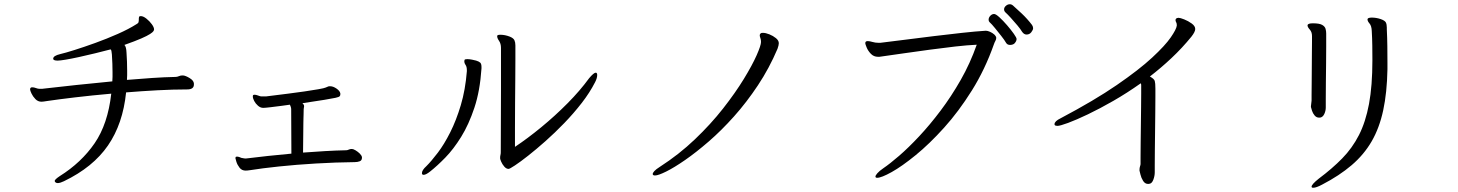

<svg xmlns="http://www.w3.org/2000/svg" viewBox="-20 -809 6880 906"><path d="M895 -410Q895 -387 863 -387Q796 -387 722.5 -383Q649 -379 575 -373Q560 -225 489.5 -122.5Q419 -20 282 46Q274 50 266 52.5Q258 55 252 55Q245 55 240 50Q238 46 238 45Q238 38 262 22Q364 -42 426.5 -133Q489 -224 505 -367Q414 -359 334 -349.5Q254 -340 200 -332Q193 -331 187 -330Q181 -329 176 -329Q159 -329 147 -341.5Q135 -354 128.5 -368Q122 -382 122 -387Q122 -396 130 -397H133Q140 -397 149.5 -393.5Q159 -390 165 -390H172Q176 -390 180 -390Q184 -390 188 -391Q258 -399 341 -408Q424 -417 510 -425Q511 -436 511 -446.5Q511 -457 511 -468Q511 -507 508 -552Q507 -560 506 -567Q505 -574 502 -576Q468 -567 429 -557.5Q390 -548 353.5 -540Q317 -532 290 -527.5Q263 -523 252 -523Q231 -523 231 -532Q231 -546 265 -554Q287 -559 331.5 -573Q376 -587 430 -606.5Q484 -626 536 -649Q588 -672 624 -695Q632 -699 633.5 -704Q635 -709 635 -716V-721Q635 -731 639 -732Q641 -733 644 -733Q656 -733 671 -721Q686 -709 696.5 -694.5Q707 -680 707 -670Q707 -667 704 -662Q701 -657 688 -648.5Q675 -640 646.5 -627.5Q618 -615 567 -597Q576 -589 577 -560Q580 -517 580 -476Q580 -465 580 -454Q580 -443 579 -432Q639 -437 697 -441Q755 -445 808 -446Q816 -446 824 -449.5Q832 -453 840 -453H844Q856 -452 875 -440.5Q894 -429 895 -415Z M1688 -65Q1688 -52 1677.5 -48Q1667 -44 1654 -44Q1564 -43 1471 -37.5Q1378 -32 1297 -23.5Q1216 -15 1160 -6Q1153 -5 1148.5 -4.5Q1144 -4 1139 -4Q1121 -4 1110.5 -17.5Q1100 -31 1095.5 -45.5Q1091 -60 1091 -62Q1091 -67 1093 -69Q1095 -70 1098 -70Q1103 -70 1109 -68Q1115 -66 1119 -64Q1127 -62 1133 -61.5Q1139 -61 1140 -61Q1189 -67 1243.5 -73Q1298 -79 1355 -84L1354 -294Q1354 -299 1352 -305Q1350 -311 1348 -315Q1335 -313 1308 -309.5Q1281 -306 1256 -303Q1231 -300 1222 -300Q1209 -300 1197.5 -310Q1186 -320 1179.5 -332.5Q1173 -345 1173 -354Q1173 -360 1175.5 -361Q1178 -362 1181 -362Q1188 -362 1197 -358.5Q1206 -355 1212 -354H1235Q1242 -355 1271 -358.5Q1300 -362 1339 -367Q1378 -372 1416.5 -377.5Q1455 -383 1483 -388Q1511 -393 1517 -396Q1523 -398 1526.5 -400Q1530 -402 1535 -402H1538Q1552 -402 1568 -391Q1584 -380 1586 -368V-364Q1586 -358 1582.5 -354.5Q1579 -351 1563.5 -347.5Q1548 -344 1511 -338Q1474 -332 1407 -322Q1415 -315 1415 -308Q1415 -304 1414 -301Q1413 -298 1413 -294Q1413 -276 1412.5 -268Q1412 -260 1412 -252Q1412 -244 1411.5 -228Q1411 -212 1411 -179.5Q1411 -147 1410 -89Q1463 -93 1514 -96Q1565 -99 1614 -100Q1619 -100 1625.5 -103Q1632 -106 1639 -106H1641Q1647 -106 1658 -99.5Q1669 -93 1678 -84Q1687 -75 1688 -67Z M2340 -65Q2340 -72 2341.5 -77.5Q2343 -83 2343 -90Q2343 -162 2343.5 -238Q2344 -314 2344 -384Q2344 -454 2344 -506.5Q2344 -559 2344 -583Q2344 -603 2335 -616Q2326 -629 2326 -638V-639Q2326 -645 2341 -645Q2363 -645 2386 -636Q2403 -629 2407.5 -619Q2412 -609 2412 -595V-574Q2412 -567 2412 -529.5Q2412 -492 2411.5 -437Q2411 -382 2410.5 -321Q2410 -260 2410 -205.5Q2410 -151 2410 -116Q2470 -156 2534.5 -209Q2599 -262 2658 -321.5Q2717 -381 2760 -440Q2782 -466 2791 -466Q2798 -466 2798 -455Q2798 -440 2788 -421Q2763 -372 2725 -323Q2687 -274 2642.5 -228Q2598 -182 2554 -143Q2510 -104 2472.5 -74.5Q2435 -45 2410 -28.5Q2385 -12 2380 -12Q2369 -12 2359.5 -23Q2350 -34 2345 -46Q2340 -58 2340 -61ZM2252 -486Q2245 -380 2218.5 -300.5Q2192 -221 2156 -163Q2120 -105 2081.5 -65.5Q2043 -26 2010 0Q1990 16 1979 16Q1971 16 1971 8Q1971 -6 1992 -25Q2016 -49 2046 -88.5Q2076 -128 2104.5 -184.5Q2133 -241 2154.5 -313Q2176 -385 2183 -473V-477Q2183 -494 2177 -502.5Q2171 -511 2171 -520Q2171 -524 2172 -526Q2173 -530 2185 -530Q2195 -530 2207.5 -527.5Q2220 -525 2227 -523Q2240 -519 2246 -513.5Q2252 -508 2252 -493Z M3071 19Q3060 19 3060 12Q3060 7 3067.5 -1.5Q3075 -10 3094 -22Q3184 -80 3259 -151.5Q3334 -223 3392 -297Q3450 -371 3490 -436.5Q3530 -502 3550.5 -548.5Q3571 -595 3571 -611Q3571 -622 3568 -629.5Q3565 -637 3565 -643Q3565 -648 3570 -652Q3572 -654 3580 -654Q3593 -654 3610.5 -647Q3628 -640 3641.5 -629Q3655 -618 3655 -605Q3655 -596 3649 -579Q3610 -487 3556.5 -406.5Q3503 -326 3443.5 -259.5Q3384 -193 3324.5 -141.5Q3265 -90 3213 -54Q3161 -18 3123.5 0.5Q3086 19 3071 19Z M4855 -676Q4855 -668 4846.5 -657Q4838 -646 4824 -646Q4812 -646 4803 -659Q4796 -671 4781 -689Q4766 -707 4750 -724.5Q4734 -742 4724 -751Q4718 -757 4718 -765Q4718 -774 4726.5 -781.5Q4735 -789 4745 -789Q4753 -789 4760 -783Q4774 -771 4801 -745.5Q4828 -720 4850 -691Q4855 -683 4855 -676ZM4766 -603Q4758 -597 4746 -597Q4734 -597 4728 -606Q4720 -620 4705 -639Q4690 -658 4675 -676.5Q4660 -695 4649 -705Q4645 -709 4645 -716Q4645 -726 4653 -734.5Q4661 -743 4671 -743Q4679 -743 4696 -727.5Q4713 -712 4732 -690Q4751 -668 4764 -649.5Q4777 -631 4777 -625Q4777 -614 4766 -603ZM4134 -607Q4185 -613 4250.5 -621.5Q4316 -630 4386 -638.5Q4456 -647 4520 -654Q4584 -661 4632 -664Q4640 -664 4651.5 -659Q4663 -654 4672 -646Q4681 -637 4681 -630Q4681 -623 4677 -616Q4673 -609 4670 -600Q4628 -481 4566 -382Q4504 -283 4435 -206.5Q4366 -130 4301 -77Q4236 -24 4187.5 3Q4139 30 4119 30Q4111 30 4111 24Q4111 19 4120 8.5Q4129 -2 4148 -15Q4179 -36 4223 -74Q4267 -112 4317.5 -166Q4368 -220 4418.5 -287Q4469 -354 4513.5 -432Q4558 -510 4589 -598Q4545 -596 4487.5 -589.5Q4430 -583 4367.5 -574.5Q4305 -566 4245.5 -557.5Q4186 -549 4137 -542Q4133 -541 4129.5 -541Q4126 -541 4123 -541Q4103 -541 4089.5 -555Q4076 -569 4069.5 -585Q4063 -601 4063 -605Q4063 -614 4072 -615H4075Q4084 -615 4097 -611Q4110 -607 4126 -607Z M5357 -7Q5357 -17 5359.5 -24Q5362 -31 5362 -35Q5362 -41 5362 -68Q5362 -95 5362.5 -135Q5363 -175 5363.5 -219Q5364 -263 5364.5 -302.5Q5365 -342 5365 -368Q5365 -394 5365 -398Q5365 -403 5365 -407.5Q5365 -412 5363 -416Q5298 -370 5233.5 -333Q5169 -296 5113.5 -269.5Q5058 -243 5020 -229Q4982 -215 4970 -215Q4960 -215 4957 -219Q4956 -220 4956 -223Q4956 -237 4985 -251Q5144 -335 5249.5 -407.5Q5355 -480 5416.5 -537Q5478 -594 5504.5 -632.5Q5531 -671 5533 -688V-691Q5533 -699 5530 -704Q5527 -709 5527 -714Q5527 -718 5529 -720Q5533 -725 5541 -725Q5549 -725 5568 -717.5Q5587 -710 5603.5 -698Q5620 -686 5620 -672Q5620 -659 5602 -636Q5558 -582 5508 -535Q5458 -488 5406 -448Q5426 -437 5429 -427Q5432 -417 5432 -391Q5432 -384 5432 -354Q5432 -324 5431.5 -281Q5431 -238 5430.5 -191Q5430 -144 5429.5 -101.5Q5429 -59 5429 -30.5Q5429 -2 5429 4Q5429 21 5422.5 38.5Q5416 56 5405 58Q5402 59 5398 59Q5383 59 5374 44.5Q5365 30 5361.5 14.5Q5358 -1 5357 -4Z M6527 -482Q6525 -372 6507 -288.5Q6489 -205 6452.5 -142Q6416 -79 6358 -29.5Q6300 20 6219 62Q6191 77 6177 77Q6169 77 6169 72Q6169 61 6203 34Q6266 -13 6313.5 -61.5Q6361 -110 6392.5 -171.5Q6424 -233 6440 -318.5Q6456 -404 6456 -525Q6456 -557 6455.5 -593Q6455 -629 6453 -663Q6452 -687 6442.5 -698Q6433 -709 6433 -717V-719Q6434 -723 6440 -724.5Q6446 -726 6453 -726Q6474 -726 6495 -719Q6515 -712 6519.5 -703Q6524 -694 6524 -679V-671Q6526 -632 6526.5 -591Q6527 -550 6527 -513ZM6204 -254Q6192 -254 6183.5 -264Q6175 -274 6171 -286.5Q6167 -299 6166 -304V-308Q6166 -314 6167.5 -321Q6169 -328 6169 -334Q6169 -339 6169 -361.5Q6169 -384 6169.5 -417.5Q6170 -451 6170 -487.5Q6170 -524 6170.5 -557Q6171 -590 6171 -612.5Q6171 -635 6171 -639Q6171 -658 6160.5 -669.5Q6150 -681 6150 -689V-691Q6153 -699 6175 -699Q6206 -699 6219 -691.5Q6232 -684 6235 -673Q6238 -662 6238 -651V-633Q6238 -624 6238 -590Q6238 -556 6237.5 -510.5Q6237 -465 6236.5 -420Q6236 -375 6236 -342Q6236 -309 6236 -302Q6236 -286 6229 -271Q6222 -256 6209 -254Z"/></svg>

Font: QiushuiShotai
Style: Regular
Weight: 600
Designer: Fontworks Inc.
Foundry: Fontworks Inc.
Version: Version 1.250